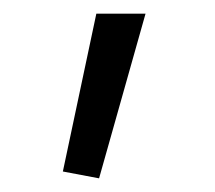

<svg xmlns="http://www.w3.org/2000/svg" viewBox="-20 -106 314 281"><path d="M72 145 121 -86H193L125 155Z"/></svg>

Font: Plata Sans Light
Style: Regular
Weight: 300
Designer: Pablo Impallari, Andres Torresi, & Cristiano Sobral
Foundry: Pablo Impallari, Andres Torresi, & Cristiano Sobral
Version: Version 1.00;December 28, 2019;FontCreator 12.0.0.2547 64-bi